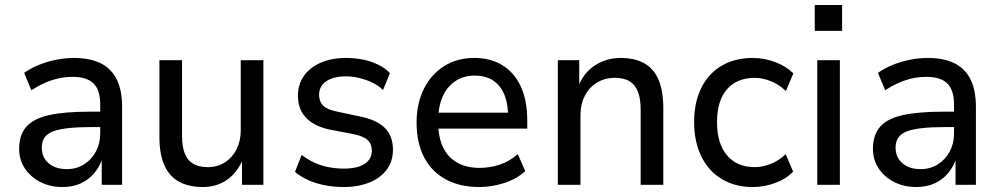

<svg xmlns="http://www.w3.org/2000/svg" viewBox="-20 -743 4019 772"><path d="M231 9Q181 9 141.5 -11.5Q102 -32 79.5 -66.5Q57 -101 57 -144Q57 -200 85.5 -233Q114 -266 176.5 -280Q239 -294 341 -294H397V-232H344Q290 -232 252 -227.5Q214 -223 191.5 -214Q169 -205 158.5 -189Q148 -173 148 -150Q148 -110 175.5 -86.5Q203 -63 249 -63Q287 -63 317.5 -82Q348 -101 365.5 -133.5Q383 -166 383 -206V-322Q383 -381 356 -407.5Q329 -434 272 -434Q230 -434 189.5 -421Q149 -408 106 -380L77 -450Q104 -469 137.5 -482.5Q171 -496 207 -503Q243 -510 277 -510Q341 -510 384 -489Q427 -468 449 -424.5Q471 -381 471 -312V0H389V-111H393Q383 -76 360.5 -48.5Q338 -21 305.5 -6Q273 9 231 9Z M796 9Q737 9 698 -13.5Q659 -36 640 -80.5Q621 -125 621 -192V-501H712V-195Q712 -155 722.5 -127Q733 -99 756 -85Q779 -71 816 -71Q854 -71 884 -90Q914 -109 931 -142.5Q948 -176 948 -218V-501H1039V0H953V-111H960Q938 -53 895.5 -22Q853 9 796 9Z M1362 9Q1323 9 1286.5 2Q1250 -5 1219 -19Q1188 -33 1166 -52L1193 -120Q1218 -101 1245.5 -88.5Q1273 -76 1303 -70.5Q1333 -65 1362 -65Q1417 -65 1446 -84Q1475 -103 1475 -137Q1475 -165 1457.5 -180.5Q1440 -196 1400 -204L1305 -222Q1242 -236 1210 -270Q1178 -304 1178 -358Q1178 -404 1202 -438Q1226 -472 1270 -491Q1314 -510 1372 -510Q1406 -510 1439 -503.5Q1472 -497 1500.5 -483Q1529 -469 1548 -449L1520 -381Q1501 -400 1476 -411.5Q1451 -423 1424.5 -429.5Q1398 -436 1372 -436Q1320 -436 1291.5 -416Q1263 -396 1263 -362Q1263 -335 1279.5 -318.5Q1296 -302 1332 -295L1426 -275Q1493 -262 1526.5 -229.5Q1560 -197 1560 -141Q1560 -95 1535.5 -61.5Q1511 -28 1466 -9.5Q1421 9 1362 9Z M1907 9Q1829 9 1772 -22Q1715 -53 1685 -111Q1655 -169 1655 -250Q1655 -326 1684 -385Q1713 -444 1765.5 -477Q1818 -510 1887 -510Q1954 -510 2002 -479.5Q2050 -449 2075 -393Q2100 -337 2100 -259V-226H1725V-290H2039L2023 -272Q2023 -353 1988.5 -396Q1954 -439 1889 -439Q1844 -439 1811 -417Q1778 -395 1760 -355Q1742 -315 1742 -260V-252Q1742 -191 1761.5 -150.5Q1781 -110 1818.5 -89Q1856 -68 1908 -68Q1949 -68 1988 -80.5Q2027 -93 2062 -123L2092 -55Q2057 -23 2007 -7Q1957 9 1907 9Z M2223 0V-501H2309V-393H2304Q2326 -450 2372 -480Q2418 -510 2475 -510Q2533 -510 2571.5 -488Q2610 -466 2628.5 -421Q2647 -376 2647 -308V0H2556V-303Q2556 -345 2545.5 -373Q2535 -401 2512.5 -415.5Q2490 -430 2452 -430Q2412 -430 2380.5 -411Q2349 -392 2331.5 -358Q2314 -324 2314 -282V0Z M3007 9Q2935 9 2882 -23Q2829 -55 2800 -114Q2771 -173 2771 -252Q2771 -332 2800 -390Q2829 -448 2882 -479Q2935 -510 3007 -510Q3054 -510 3098 -493Q3142 -476 3170 -448L3140 -377Q3113 -403 3079.5 -416.5Q3046 -430 3015 -430Q2943 -430 2903 -384Q2863 -338 2863 -252Q2863 -166 2903 -118.5Q2943 -71 3015 -71Q3046 -71 3079 -84Q3112 -97 3139 -123L3169 -53Q3142 -24 3097.5 -7.5Q3053 9 3007 9Z M3256 -619V-723H3366V-619ZM3266 0V-501H3357V0Z M3664 9Q3614 9 3574.5 -11.5Q3535 -32 3512.5 -66.5Q3490 -101 3490 -144Q3490 -200 3518.5 -233Q3547 -266 3609.5 -280Q3672 -294 3774 -294H3830V-232H3777Q3723 -232 3685 -227.5Q3647 -223 3624.5 -214Q3602 -205 3591.5 -189Q3581 -173 3581 -150Q3581 -110 3608.5 -86.5Q3636 -63 3682 -63Q3720 -63 3750.5 -82Q3781 -101 3798.5 -133.5Q3816 -166 3816 -206V-322Q3816 -381 3789 -407.5Q3762 -434 3705 -434Q3663 -434 3622.5 -421Q3582 -408 3539 -380L3510 -450Q3537 -469 3570.5 -482.5Q3604 -496 3640 -503Q3676 -510 3710 -510Q3774 -510 3817 -489Q3860 -468 3882 -424.5Q3904 -381 3904 -312V0H3822V-111H3826Q3816 -76 3793.5 -48.5Q3771 -21 3738.5 -6Q3706 9 3664 9Z"/></svg>

Font: Nunitoga
Style: Medium
Weight: 500
Designer: Vernon Adams
Foundry: Vernon Adams
Version: Version 1.0